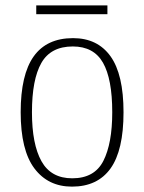

<svg xmlns="http://www.w3.org/2000/svg" viewBox="-20 -685 537 715"><path d="M248 10Q159 10 108 -58Q57 -126 57 -267Q57 -407 105.5 -475Q154 -543 252 -543Q343 -543 391.5 -475.5Q440 -408 440 -267Q440 -125 391.5 -57.5Q343 10 248 10ZM249 -21Q332 -21 365 -86Q398 -151 398 -267Q398 -391 363.5 -451.5Q329 -512 251 -512Q169 -512 134 -450.5Q99 -389 99 -267Q99 -148 134.5 -84.5Q170 -21 249 -21ZM115 -632V-665H380V-632Z"/></svg>

Font: Noto Serif Tamil SemiCondensed ExtraLight
Style: Regular
Weight: 200
Width: 4
Designer: Indian Type Foundry, Tom Grace, and the Monotype Design Team
Foundry: Monotype Imaging Inc.
Version: Version 2.004; ttfautohint (v1.8.4.7-5d5b)